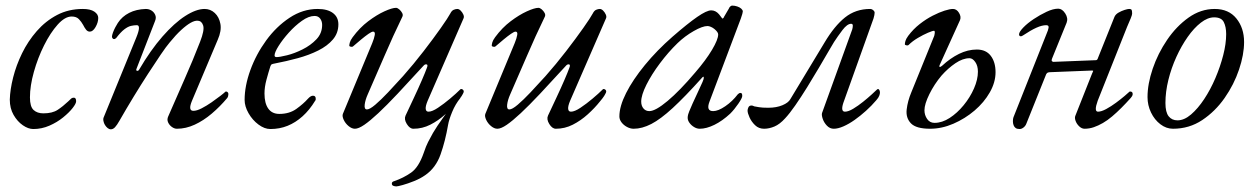

<svg xmlns="http://www.w3.org/2000/svg" viewBox="-20 -446 4483 686"><path d="M99 15Q81 15 61.5 1.5Q42 -12 28.5 -35.5Q15 -59 15 -90Q16 -126 27 -169.5Q38 -213 59 -256Q80 -299 111.5 -335Q143 -371 184 -392.5Q225 -414 276 -414Q303 -414 317 -404.5Q331 -395 331 -382Q331 -366 321.5 -349.5Q312 -333 301 -333Q293 -333 287.5 -340Q282 -347 277 -357Q271 -368 262 -377.5Q253 -387 236 -387Q212 -387 186 -358Q160 -329 137.5 -284Q115 -239 101 -189Q87 -139 87 -98Q87 -65 100 -53Q113 -41 135 -41Q167 -41 186 -53.5Q205 -66 224 -84Q231 -91 234.5 -94Q238 -97 244 -97Q252 -97 252 -84Q252 -76 239.5 -60Q227 -44 205.5 -26.5Q184 -9 156.5 3Q129 15 99 15Z M376 16Q370 16 364.5 11.5Q359 7 355 0.5Q351 -6 349.5 -14Q348 -22 351 -28L467 -312Q485 -356 469 -356Q459 -356 448 -353.5Q437 -351 424 -341Q411 -331 395 -310Q391 -306 386.5 -306.5Q382 -307 380 -314Q380 -320 383.5 -329.5Q387 -339 392 -348.5Q397 -358 401 -364Q416 -387 441.5 -400Q467 -413 501 -414Q512 -414 521 -408.5Q530 -403 534.5 -393Q539 -383 534 -371L468 -201Q465 -194 469.5 -193Q474 -192 477 -197Q518 -267 560.5 -315.5Q603 -364 642 -389Q681 -414 711 -414Q732 -414 747.5 -399.5Q763 -385 767.5 -360.5Q772 -336 758 -304L666 -86Q651 -50 671 -50Q683 -50 700.5 -59Q718 -68 736 -80.5Q754 -93 767.5 -103.5Q781 -114 785 -118Q786 -119 786.5 -119Q787 -119 788 -119Q791 -119 793.5 -116.5Q796 -114 796 -110Q796 -102 792 -96Q766 -65 736.5 -40Q707 -15 675.5 -0.5Q644 14 612 14Q603 14 594 7.5Q585 1 580.5 -9Q576 -19 581 -30Q610 -97 639.5 -163.5Q669 -230 695 -297Q711 -338 706 -354.5Q701 -371 687 -372Q676 -373 661 -364.5Q646 -356 627 -338.5Q608 -321 586 -294Q574 -280 554 -250.5Q534 -221 509 -182.5Q484 -144 457.5 -100.5Q431 -57 407 -15Q398 1 391 8.5Q384 16 376 16Z M946 15Q925 15 903.5 -1Q882 -17 868 -41.5Q854 -66 854 -89Q854 -139 874.5 -195.5Q895 -252 931 -301.5Q967 -351 1014.5 -382.5Q1062 -414 1115 -414Q1150 -414 1169.5 -399.5Q1189 -385 1189 -359Q1189 -328 1169.5 -305Q1150 -282 1117 -265.5Q1084 -249 1043.5 -238Q1003 -227 961 -219Q955 -218 951.5 -216.5Q948 -215 946 -209Q939 -187 932 -161Q925 -135 925 -112Q925 -77 938.5 -58Q952 -39 978 -39Q1014 -39 1039 -57Q1064 -75 1080 -93Q1090 -104 1098 -104Q1108 -104 1108 -94Q1108 -93 1108 -90.5Q1108 -88 1106 -86Q1086 -53 1061 -30.5Q1036 -8 1007.5 3.5Q979 15 946 15ZM968 -242Q979 -242 1005.5 -248.5Q1032 -255 1061 -269.5Q1090 -284 1110.5 -305.5Q1131 -327 1131 -357Q1131 -370 1124 -379.5Q1117 -389 1104 -389Q1083 -389 1058.5 -371.5Q1034 -354 1012 -329.5Q990 -305 975.5 -282Q961 -259 961 -248Q961 -242 968 -242Z M1396 220Q1391 220 1385.5 218Q1380 216 1380 210Q1380 206 1382.5 204Q1385 202 1389 201Q1421 190 1448.5 171Q1476 152 1494 100Q1502 76 1509.5 61.5Q1517 47 1527 29Q1534 17 1543 3.5Q1552 -10 1563.5 -26Q1575 -42 1588 -60L1584 -66L1625 -96Q1607 -74 1595.5 -46Q1584 -18 1581 0Q1571 58 1554 106Q1537 154 1499 180Q1482 192 1459.5 201Q1437 210 1419 215Q1401 220 1396 220ZM1248 14Q1237 14 1225.5 4.5Q1214 -5 1208 -18Q1202 -31 1205 -39L1310 -292Q1317 -309 1319 -321Q1321 -333 1313 -333Q1308 -333 1296.5 -325Q1285 -317 1270.5 -305Q1256 -293 1241 -280Q1239 -278 1233.5 -279Q1228 -280 1228 -283Q1228 -287 1230 -294.5Q1232 -302 1240 -313Q1265 -347 1295.5 -370Q1326 -393 1353.5 -405.5Q1381 -418 1395 -418Q1400 -418 1406.5 -412.5Q1413 -407 1417 -399.5Q1421 -392 1417 -385Q1384 -317 1354 -247Q1324 -177 1294 -109Q1285 -89 1283 -72Q1281 -55 1291 -55Q1301 -55 1321 -72Q1341 -89 1366.5 -116Q1392 -143 1420 -174Q1458 -217 1493.5 -263Q1529 -309 1555 -346Q1581 -383 1589 -398Q1594 -408 1601 -411Q1608 -414 1614 -414Q1620 -414 1626 -408Q1632 -402 1635.5 -394Q1639 -386 1636 -380L1508 -86Q1500 -67 1501 -57Q1502 -47 1511 -47Q1524 -47 1545 -61Q1566 -75 1588 -93.5Q1610 -112 1625 -127Q1626 -128 1628 -128Q1631 -128 1634 -125.5Q1637 -123 1637 -119Q1637 -117 1636 -115Q1635 -113 1633.5 -110Q1632 -107 1629.5 -103Q1627 -99 1623.5 -94.5Q1620 -90 1615 -84Q1596 -60 1571 -37.5Q1546 -15 1517.5 -0.5Q1489 14 1457 14Q1444 14 1433.5 -3Q1423 -20 1429 -33Q1443 -63 1459 -97Q1475 -131 1487.5 -160Q1500 -189 1505 -203Q1510 -215 1504 -216Q1498 -217 1493 -211Q1441 -154 1401 -111.5Q1361 -69 1331.5 -41.5Q1302 -14 1281.5 0Q1261 14 1248 14Z M1757 14Q1746 14 1734.5 4.5Q1723 -5 1717 -18Q1711 -31 1714 -39L1819 -292Q1826 -309 1828 -321Q1830 -333 1822 -333Q1817 -333 1805.5 -325Q1794 -317 1779.5 -305Q1765 -293 1750 -280Q1748 -278 1742.5 -279Q1737 -280 1737 -283Q1737 -287 1739 -294.5Q1741 -302 1749 -313Q1774 -347 1804.5 -370Q1835 -393 1862.5 -405.5Q1890 -418 1904 -418Q1909 -418 1915.5 -412.5Q1922 -407 1926 -399.5Q1930 -392 1926 -385Q1893 -317 1863 -247Q1833 -177 1803 -109Q1794 -89 1792 -72Q1790 -55 1800 -55Q1810 -55 1830 -72Q1850 -89 1875.5 -116Q1901 -143 1929 -174Q1967 -217 2002.5 -263Q2038 -309 2064 -346Q2090 -383 2098 -398Q2103 -408 2110 -411Q2117 -414 2123 -414Q2129 -414 2135 -408Q2141 -402 2144.5 -394Q2148 -386 2145 -380L2017 -86Q2009 -67 2010 -57Q2011 -47 2020 -47Q2033 -47 2054 -61Q2075 -75 2097 -93.5Q2119 -112 2134 -127Q2135 -128 2137 -128Q2140 -128 2143 -125.5Q2146 -123 2146 -119Q2146 -117 2145 -115Q2144 -113 2142.5 -110Q2141 -107 2138.5 -103Q2136 -99 2132.5 -94.5Q2129 -90 2124 -84Q2105 -60 2080 -37.5Q2055 -15 2026.5 -0.5Q1998 14 1966 14Q1953 14 1942.5 -3Q1932 -20 1938 -33Q1952 -63 1968 -97Q1984 -131 1996.5 -160Q2009 -189 2014 -203Q2019 -215 2013 -216Q2007 -217 2002 -211Q1950 -154 1910 -111.5Q1870 -69 1840.5 -41.5Q1811 -14 1790.5 0Q1770 14 1757 14Z M2244 14Q2232 14 2220 7.5Q2208 1 2200.5 -9Q2193 -19 2193 -30Q2193 -66 2217 -113.5Q2241 -161 2284 -213.5Q2327 -266 2383 -315Q2437 -362 2471 -385.5Q2505 -409 2521 -409Q2537 -409 2549 -395Q2563 -377 2561.5 -378.5Q2560 -380 2561 -380Q2563 -380 2564.5 -381.5Q2566 -383 2567 -386Q2581 -410 2584 -415Q2587 -420 2584 -416Q2590 -426 2596 -426Q2605 -426 2614 -423Q2623 -420 2628.5 -415Q2634 -410 2634 -405Q2634 -400 2627 -380L2515 -83Q2502 -49 2528 -49Q2546 -49 2571.5 -66.5Q2597 -84 2616 -109Q2618 -111 2620.5 -112.5Q2623 -114 2625 -114Q2629 -114 2630.5 -111.5Q2632 -109 2632 -103Q2632 -96 2618 -75.5Q2604 -55 2589 -40Q2561 -14 2532.5 0Q2504 14 2480 14Q2470 14 2460 8Q2450 2 2443.5 -7Q2437 -16 2437 -25Q2437 -36 2443 -48Q2439 -39 2442.5 -48Q2446 -57 2454.5 -76Q2463 -95 2473 -116Q2483 -137 2490 -153Q2495 -164 2494.5 -169.5Q2494 -175 2488 -168Q2427 -100 2383.5 -60Q2340 -20 2307 -3Q2274 14 2244 14ZM2300 -49Q2322 -49 2365.5 -85.5Q2409 -122 2464 -187Q2502 -231 2524 -268Q2546 -305 2546 -323Q2546 -331 2533 -342Q2527 -347 2520 -350Q2513 -353 2508 -353Q2490 -353 2458.5 -335Q2427 -317 2401 -292Q2368 -260 2338 -220Q2308 -180 2289.5 -143Q2271 -106 2271 -83Q2271 -68 2279 -58.5Q2287 -49 2300 -49Z M2710 14Q2691 14 2678 1.5Q2665 -11 2658 -26.5Q2651 -42 2651 -51Q2651 -56 2654 -62.5Q2657 -69 2665 -69Q2667 -69 2669 -68.5Q2671 -68 2675 -66Q2681 -65 2692 -63Q2703 -61 2725 -61Q2754 -61 2775.5 -70Q2797 -79 2804 -92L2926 -294Q2961 -353 2999 -383.5Q3037 -414 3089 -414Q3093 -414 3096.5 -412Q3100 -410 3102.5 -407Q3105 -404 3105 -401Q3105 -397 3104 -392Q3103 -387 3101 -380L2993 -78Q2983 -47 2999 -47Q3011 -47 3028.5 -57.5Q3046 -68 3064 -82.5Q3082 -97 3094.5 -108.5Q3107 -120 3110 -123Q3113 -126 3114.5 -127Q3116 -128 3117 -128Q3120 -128 3122 -124Q3124 -120 3124 -115Q3124 -111 3121.5 -104Q3119 -97 3111 -88Q3094 -68 3074 -50Q3054 -32 3033.5 -17.5Q3013 -3 2993.5 5.5Q2974 14 2959 14Q2945 14 2934.5 3Q2924 -8 2919.5 -21.5Q2915 -35 2917 -42L3025 -341Q3027 -348 3027 -354.5Q3027 -361 3021 -361Q3007 -361 2990 -338.5Q2973 -316 2960 -296Q2955 -288 2940.5 -263Q2926 -238 2906 -204Q2886 -170 2864 -134.5Q2842 -99 2821.5 -69.5Q2801 -40 2785 -23Q2766 -2 2747 6Q2728 14 2710 14Z M3303 14Q3253 14 3234.5 -5.5Q3216 -25 3219.5 -55Q3223 -85 3236 -116Q3256 -166 3277 -217Q3298 -268 3318 -318Q3320 -326 3320 -331Q3320 -336 3317 -336Q3312 -336 3295.5 -329Q3279 -322 3259.5 -310.5Q3240 -299 3226 -285Q3224 -283 3218.5 -284Q3213 -285 3213 -288Q3213 -292 3215 -299.5Q3217 -307 3225 -318Q3243 -342 3266 -360Q3289 -378 3312.5 -390Q3336 -402 3355 -408Q3374 -414 3385 -414Q3398 -414 3406.5 -400Q3415 -386 3410 -374L3337 -213Q3335 -208 3337.5 -207Q3340 -206 3346 -211Q3375 -238 3406.5 -253.5Q3438 -269 3470 -269Q3503 -269 3520 -246.5Q3537 -224 3537 -188Q3537 -152 3516.5 -116Q3496 -80 3462 -51Q3428 -22 3386.5 -4Q3345 14 3303 14ZM3319 -7Q3346 -7 3373 -24.5Q3400 -42 3423 -70Q3446 -98 3460 -130Q3474 -162 3474 -190Q3474 -211 3464.5 -224.5Q3455 -238 3444 -238Q3420 -238 3393.5 -220Q3367 -202 3344 -176Q3318 -145 3300.5 -109.5Q3283 -74 3283 -52Q3283 -35 3292.5 -21Q3302 -7 3319 -7Z M3623 15Q3614 15 3609 11.5Q3604 8 3601.5 1.5Q3599 -5 3599 -13Q3599 -18 3599.5 -21Q3600 -24 3601 -27L3720 -327Q3725 -338 3726.5 -347Q3728 -356 3718 -356Q3703 -356 3683 -347Q3663 -338 3636 -320Q3631 -316 3626 -316.5Q3621 -317 3621 -324Q3622 -333 3636.5 -348Q3651 -363 3673.5 -378Q3696 -393 3719.5 -404Q3743 -415 3761 -415Q3775 -415 3786 -398Q3797 -381 3791 -365L3739 -237Q3736 -229 3739 -227Q3742 -225 3744 -225L3896 -231Q3898 -231 3900 -233Q3902 -235 3903 -239L3962 -386Q3966 -395 3976.5 -401Q3987 -407 3998 -410.5Q4009 -414 4014 -414Q4022 -414 4023.5 -410Q4025 -406 4025 -397Q4025 -393 4020 -380.5Q4015 -368 4007 -350L3902 -86Q3888 -47 3903 -47Q3915 -47 3932.5 -56.5Q3950 -66 3967.5 -79Q3985 -92 3998 -103Q4011 -114 4015 -118Q4016 -119 4016.5 -119Q4017 -119 4017.5 -119Q4018 -119 4018 -119Q4027 -119 4027 -110Q4027 -106 4024.5 -102Q4022 -98 4020 -96Q4003 -77 3986.5 -60.5Q3970 -44 3953.5 -30Q3937 -16 3920.5 -6.5Q3904 3 3888 8.5Q3872 14 3855 14Q3845 14 3836 5.5Q3827 -3 3823 -14Q3819 -25 3822 -32L3881 -181Q3884 -189 3885.5 -191.5Q3887 -194 3882 -194L3730 -188Q3728 -188 3724.5 -187Q3721 -186 3718 -181L3647 -4Q3644 4 3637 9.5Q3630 15 3623 15Z M4171 14Q4147 14 4126 -2Q4105 -18 4092.5 -44Q4080 -70 4080 -99Q4080 -146 4098.5 -200.5Q4117 -255 4150 -303.5Q4183 -352 4226.5 -383Q4270 -414 4320 -414Q4370 -414 4397.5 -380Q4425 -346 4425 -296Q4425 -251 4407 -197.5Q4389 -144 4355.5 -96Q4322 -48 4275.5 -17Q4229 14 4171 14ZM4187 -16Q4211 -16 4235.5 -37Q4260 -58 4282.5 -92Q4305 -126 4322.5 -167Q4340 -208 4350.5 -249Q4361 -290 4361 -324Q4361 -350 4352.5 -367Q4344 -384 4318 -384Q4295 -384 4270.5 -365Q4246 -346 4223.5 -314Q4201 -282 4183 -242.5Q4165 -203 4154.5 -160.5Q4144 -118 4144 -78Q4144 -45 4155.5 -30.5Q4167 -16 4187 -16Z"/></svg>

Font: EB Garamond
Style: Italic
Weight: 400
Italic angle: -17.2°
Designer: Georg Duffner and Octavio Pardo
Foundry: Georg Duffner
Version: Version 1.001